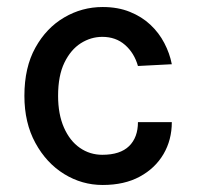

<svg xmlns="http://www.w3.org/2000/svg" viewBox="-20 -514 562 547"><path d="M272.5 13Q213.5 13 162.8 -18.2Q112 -49.5 80.8 -106.8Q49.5 -164 49.5 -241Q49.5 -322 80.8 -378.2Q112 -434.5 162.8 -464.2Q213.5 -494 272.5 -494Q316 -494 350 -480.2Q384 -466.5 408.5 -443.5Q433 -420.5 448.2 -391.2Q463.5 -362 469.5 -331L373 -326Q362.5 -363 336.2 -386Q310 -409 271.5 -409Q239 -409 210.2 -390.8Q181.5 -372.5 163.5 -335.5Q145.5 -298.5 145.5 -241Q145.5 -188.5 162.2 -150.5Q179 -112.5 207.5 -92.8Q236 -73 271.5 -73Q322.5 -73 347.8 -97.8Q373 -122.5 373 -166H469.5Q469.5 -115.5 445.8 -75Q422 -34.5 378.2 -10.8Q334.5 13 272.5 13Z"/></svg>

Font: Karla Medium
Style: Regular
Weight: 500
Designer: Jonathan Pinhorn
Version: Version 2.001